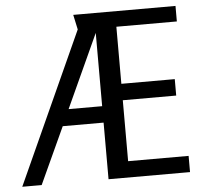

<svg xmlns="http://www.w3.org/2000/svg" viewBox="-52 -783 898 838"><g transform="rotate(-5 397.0 -364.0)"><path d="M390 -248H211L97 0H12L313 -663L299 -728H747V-660H482V-410H716V-338H482V-71H747V0H390ZM243 -320H390V-641Z"/></g></svg>

Font: Rosario Light Light
Style: Regular
Weight: 300
Version: Version 1.101; ttfautohint (v1.8.1.43-b0c9)